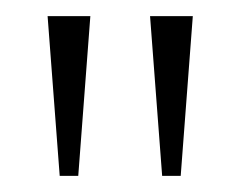

<svg xmlns="http://www.w3.org/2000/svg" viewBox="-20 -734 298 238"><path d="M54 -516H77L92 -714H39ZM181 -516H204L219 -714H166Z"/></svg>

Font: Noto Serif Thai ExtraCondensed ExtraLight
Style: Regular
Weight: 200
Width: 2
Designer: Monotype Design Team
Foundry: Monotype Imaging Inc.
Version: Version 2.002